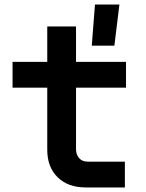

<svg xmlns="http://www.w3.org/2000/svg" viewBox="-20 -821 640 841"><path d="M355 0Q278 0 232.5 -44.5Q187 -89 187 -165V-437H35V-550H187V-705H313V-550H532V-437H313V-168Q313 -144 326.5 -128.5Q340 -113 364 -113H527V0ZM382 -621 396 -801H503L481 -621Z"/></svg>

Font: JetBrains Mono NL
Style: Bold
Weight: 700
Monospace: yes
Designer: Philipp Nurullin, Konstantin Bulenkov
Foundry: JetBrains
Version: Version 2.305; ttfautohint (v1.8.4.7-5d5b)